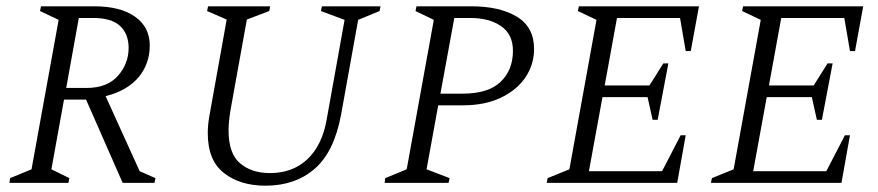

<svg xmlns="http://www.w3.org/2000/svg" viewBox="-20 -580 2786 609"><path d="M10 0 12 -15 80 -43 166 -517 107 -545 110 -560H279Q362 -560 408.5 -527Q455 -494 455 -436Q455 -377 419 -334.5Q383 -292 315 -275L423 -37L473 -15L470 0H369L253 -264H183L143 -43L200 -15L197 0ZM275 -523H230L190 -301H254Q320 -301 354 -339.5Q388 -378 388 -428Q388 -472 361 -497.5Q334 -523 275 -523Z M822 9Q742 9 690.5 -31Q639 -71 639 -158Q639 -186 645 -217L699 -518L637 -545L640 -560H837L834 -545L763 -518L711 -230Q705 -194 705 -166Q705 -93 741.5 -62Q778 -31 836 -31Q909 -31 955.5 -75.5Q1002 -120 1016 -200L1073 -517L998 -545L1001 -560H1187L1184 -545L1116 -517L1062 -217Q1040 -98 978 -44.5Q916 9 822 9Z M1200 0 1202 -15 1270 -43 1356 -517 1298 -545 1301 -560H1475Q1565 -560 1619.5 -527Q1674 -494 1674 -425Q1674 -375 1646.5 -334.5Q1619 -294 1568.5 -270Q1518 -246 1449 -246H1370L1333 -43L1406 -15L1403 0ZM1421 -523 1377 -283H1448Q1529 -283 1568 -320.5Q1607 -358 1607 -419Q1607 -471 1569.5 -497Q1532 -523 1471 -523Z M1714 0 1717 -15 1786 -43 1872 -517 1813 -545 1816 -560H2197L2171 -418H2155L2137 -523H1937L1898 -309H2040L2084 -379H2100L2066 -200H2050L2034 -272H1891L1848 -37H2080L2139 -151H2155L2128 0Z M2235 0 2238 -15 2307 -43 2393 -517 2334 -545 2337 -560H2718L2692 -418H2676L2658 -523H2458L2419 -309H2561L2605 -379H2621L2587 -200H2571L2555 -272H2412L2369 -37H2601L2660 -151H2676L2649 0Z"/></svg>

Font: Spectral SC Light
Style: Italic
Weight: 300
Italic angle: -10°
Designer: Jean-Baptiste Levee
Foundry: Production Type
Version: Version 2.001